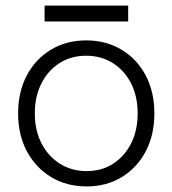

<svg xmlns="http://www.w3.org/2000/svg" viewBox="-20 -657 619 689"><path d="M291 12Q219 12 163.5 -21.5Q108 -55 76.5 -114Q45 -173 45 -250Q45 -327 76 -386Q107 -445 162.5 -478.5Q218 -512 289 -512Q361 -512 416.5 -478.5Q472 -445 503 -386Q534 -327 534 -250Q534 -173 503 -114Q472 -55 417 -21.5Q362 12 291 12ZM291 -43Q345 -43 386 -69.5Q427 -96 450.5 -142.5Q474 -189 474 -250Q474 -311 450.5 -357.5Q427 -404 385 -430.5Q343 -457 289 -457Q235 -457 193.5 -430.5Q152 -404 128.5 -357.5Q105 -311 105 -250Q105 -189 129 -142.5Q153 -96 195 -69.5Q237 -43 291 -43ZM140 -580V-637H440V-580Z"/></svg>

Font: Figtree Light
Style: Regular
Weight: 300
Designer: Erik Kennedy
Foundry: Erik Kennedy
Version: Version 2.001;gftools[0.9.30]